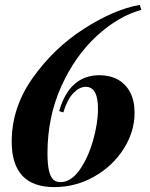

<svg xmlns="http://www.w3.org/2000/svg" viewBox="-20 -742 606 776"><path d="M171.9 -122.6Q171.9 -77.6 178 -52Q184.1 -26.4 195.3 -16.1Q206.5 -5.9 224.1 -5.9Q266.6 -5.9 301.3 -54.7Q335.9 -103.5 356 -173.8Q376 -244.1 376 -302.7Q376 -391.1 326.7 -391.1Q301.3 -391.1 276.9 -366.2Q252.4 -341.3 235.8 -287.6L219.2 -293Q260.7 -438 382.3 -438Q423.8 -438 455.8 -420.7Q487.8 -403.3 505.9 -369.1Q523.9 -335 523.9 -286.6Q523.9 -209.5 479.5 -139.9Q435.1 -70.3 360.4 -28.1Q285.6 14.2 199.2 14.2Q27.3 14.2 27.3 -169.9Q27.3 -307.1 112.3 -427.2Q197.3 -547.4 319.3 -625.7Q441.4 -704.1 544.9 -722.2L551.3 -702.1Q459 -677.2 371.3 -596.9Q283.7 -516.6 227.8 -393.1Q171.9 -269.5 171.9 -122.6Z"/></svg>

Font: TypoPRO Playfair Display SC
Style: Bold Italic
Weight: 700
Italic angle: -14.9847°
Designer: Claus Eggers Sørensen
Foundry: Claus Eggers Sørensen
Version: Version 1.004;PS 001.004;hotconv 1.0.70;makeotf.lib2.5.58329